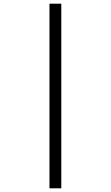

<svg xmlns="http://www.w3.org/2000/svg" viewBox="-20 -780 601 1040"><path d="M248 240V-760H312V240Z"/></svg>

Font: Noto Serif Lao Medium
Style: Regular
Weight: 500
Designer: Monotype Design Team
Foundry: Monotype Imaging Inc.
Version: Version 2.003; ttfautohint (v1.8.4.7-5d5b)